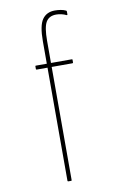

<svg xmlns="http://www.w3.org/2000/svg" viewBox="-93 -714 607 952"><g transform="rotate(-10 210.0 -238.0)"><path d="M172 185Q170 185 169 184Q168 183 168 181V-388H113Q112 -388 111 -389Q110 -390 110 -391V-405Q110 -407 111 -407.5Q112 -408 113 -408H168V-521Q168 -600 189.5 -630.5Q211 -661 253 -661Q268 -661 282.5 -658.5Q297 -656 307 -651Q311 -650 311 -646V-631Q311 -627 307 -628Q295 -634 281.5 -637Q268 -640 256 -640Q220 -640 204.5 -614Q189 -588 189 -519V-408H293Q295 -408 296 -407.5Q297 -407 297 -405V-391Q297 -390 296 -389Q295 -388 293 -388H189V181Q189 183 188.5 184Q188 185 185 185Z"/></g></svg>

Font: Sofia Sans Extra Condensed Thin
Style: Regular
Weight: 250
Version: Version 4.100